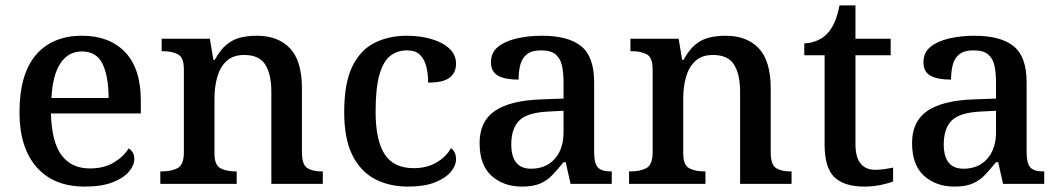

<svg xmlns="http://www.w3.org/2000/svg" viewBox="-20 -679 3915 709"><path d="M293 10Q178 10 115 -62Q52 -134 52 -264Q52 -405 112.5 -476Q173 -547 283 -547Q384 -547 442 -486.5Q500 -426 500 -307V-260H168Q171 -154 207.5 -105.5Q244 -57 312 -57Q364 -57 400.5 -79Q437 -101 455 -131Q464 -126 470 -116Q476 -106 476 -92Q476 -69 456.5 -45.5Q437 -22 396.5 -6Q356 10 293 10ZM381 -317Q381 -396 359 -442.5Q337 -489 282 -489Q232 -489 203 -445Q174 -401 170 -317Z M572 0V-46H578Q612 -46 635.5 -58Q659 -70 659 -117V-423Q659 -467 637 -478.5Q615 -490 582 -490H577V-536H755L768 -458H773Q794 -496 817.5 -515Q841 -534 869 -540.5Q897 -547 928 -547Q1007 -547 1051 -500.5Q1095 -454 1095 -352V-117Q1095 -71 1114.5 -58.5Q1134 -46 1168 -46H1172V0H982V-340Q982 -405 959.5 -440.5Q937 -476 882 -476Q841 -476 817 -454Q793 -432 782.5 -395.5Q772 -359 772 -316V-112Q772 -69 794.5 -57.5Q817 -46 850 -46H854V0Z M1486 10Q1418 10 1365 -17.5Q1312 -45 1281.5 -105.5Q1251 -166 1251 -265Q1251 -373 1281.5 -434.5Q1312 -496 1364.5 -521.5Q1417 -547 1482 -547Q1531 -547 1572.5 -535Q1614 -523 1639 -500Q1664 -477 1664 -444Q1664 -422 1653.5 -406Q1643 -390 1621 -382Q1599 -374 1561 -374Q1561 -407 1554 -434Q1547 -461 1530.5 -477Q1514 -493 1483 -493Q1448 -493 1422 -473.5Q1396 -454 1381.5 -404.5Q1367 -355 1367 -266Q1367 -162 1400 -110Q1433 -58 1508 -58Q1556 -58 1592 -79Q1628 -100 1645 -132Q1654 -126 1659 -115.5Q1664 -105 1664 -91Q1664 -67 1644.5 -44Q1625 -21 1586 -5.5Q1547 10 1486 10Z M1907 10Q1840 10 1795.5 -29.5Q1751 -69 1751 -151Q1751 -231 1807.5 -269.5Q1864 -308 1978 -312L2061 -315V-373Q2061 -409 2055.5 -435.5Q2050 -462 2032.5 -477.5Q2015 -493 1978 -493Q1944 -493 1926 -479Q1908 -465 1901.5 -440.5Q1895 -416 1895 -385Q1845 -385 1819 -399.5Q1793 -414 1793 -449Q1793 -485 1819 -506Q1845 -527 1888 -537Q1931 -547 1982 -547Q2078 -547 2126 -508.5Q2174 -470 2174 -375V-117Q2174 -76 2187.5 -61Q2201 -46 2235 -46H2239V0H2087L2069 -80H2061Q2039 -53 2019.5 -32.5Q2000 -12 1974 -1Q1948 10 1907 10ZM1941 -56Q1996 -56 2028.5 -92.5Q2061 -129 2061 -191V-270L2003 -267Q1926 -263 1897 -233.5Q1868 -204 1868 -146Q1868 -56 1941 -56Z M2303 0V-46H2309Q2343 -46 2366.5 -58Q2390 -70 2390 -117V-423Q2390 -467 2368 -478.5Q2346 -490 2313 -490H2308V-536H2486L2499 -458H2504Q2525 -496 2548.5 -515Q2572 -534 2600 -540.5Q2628 -547 2659 -547Q2738 -547 2782 -500.5Q2826 -454 2826 -352V-117Q2826 -71 2845.5 -58.5Q2865 -46 2899 -46H2903V0H2713V-340Q2713 -405 2690.5 -440.5Q2668 -476 2613 -476Q2572 -476 2548 -454Q2524 -432 2513.5 -395.5Q2503 -359 2503 -316V-112Q2503 -69 2525.5 -57.5Q2548 -46 2581 -46H2585V0Z M3171 10Q3098 10 3061.5 -24.5Q3025 -59 3025 -146V-475H2950V-519Q2972 -519 2995.5 -528.5Q3019 -538 3034 -554Q3051 -572 3062 -597.5Q3073 -623 3080 -659H3139V-536H3269V-475H3139V-147Q3139 -98 3158 -75Q3177 -52 3211 -52Q3230 -52 3246 -54.5Q3262 -57 3278 -60V-9Q3264 -3 3234.5 3.5Q3205 10 3171 10Z M3504 10Q3437 10 3392.5 -29.5Q3348 -69 3348 -151Q3348 -231 3404.5 -269.5Q3461 -308 3575 -312L3658 -315V-373Q3658 -409 3652.5 -435.5Q3647 -462 3629.5 -477.5Q3612 -493 3575 -493Q3541 -493 3523 -479Q3505 -465 3498.5 -440.5Q3492 -416 3492 -385Q3442 -385 3416 -399.5Q3390 -414 3390 -449Q3390 -485 3416 -506Q3442 -527 3485 -537Q3528 -547 3579 -547Q3675 -547 3723 -508.5Q3771 -470 3771 -375V-117Q3771 -76 3784.5 -61Q3798 -46 3832 -46H3836V0H3684L3666 -80H3658Q3636 -53 3616.5 -32.5Q3597 -12 3571 -1Q3545 10 3504 10ZM3538 -56Q3593 -56 3625.5 -92.5Q3658 -129 3658 -191V-270L3600 -267Q3523 -263 3494 -233.5Q3465 -204 3465 -146Q3465 -56 3538 -56Z"/></svg>

Font: Noto Nastaliq Urdu Medium
Style: Regular
Weight: 500
Designer: Monotype Design Team (Patrick Giasson: type design, Kamal Mansour: OpenType code, Glenda Bellarosa). Updated by Simon Co
Foundry: Monotype Imaging Inc., Simon Cozens
Version: Version 3.007